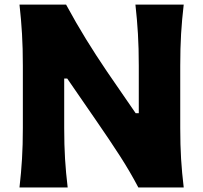

<svg xmlns="http://www.w3.org/2000/svg" viewBox="-20 -821 889 841"><path d="M65.4 0Q72.8 -64.5 76.4 -125Q80.1 -185.5 80.1 -260.7V-532.7Q80.1 -610.8 76.4 -672.6Q72.8 -734.4 65.4 -800.8H269.5Q313.5 -719.7 356.7 -649.7Q399.9 -579.6 448.2 -508.3L574.2 -325.2H587.9V-532.7Q587.9 -610.8 584.2 -672.6Q580.6 -734.4 573.2 -800.8H784.7Q776.9 -734.4 773.2 -672.6Q769.5 -610.8 769.5 -532.7V-260.7Q769.5 -185.5 773.2 -125Q776.9 -64.5 784.7 0H585.9Q549.8 -68.8 505.1 -138.2Q460.4 -207.5 402.3 -291.5L274.4 -477.1H261.2V-260.7Q261.2 -185.5 264.9 -125Q268.6 -64.5 276.4 0Z"/></svg>

Font: Pinar DS2-Bold
Style: Regular
Weight: 700
Designer: Amin Abedi
Version: Version 2.000